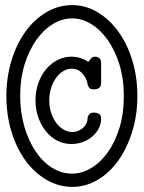

<svg xmlns="http://www.w3.org/2000/svg" viewBox="-20 -612 565 752"><path d="M119 -219Q119 -256 130.5 -287.5Q142 -319 161 -341.5Q180 -364 205.5 -377Q231 -390 259 -390Q279 -390 295.5 -384.5Q312 -379 325 -370H326Q331 -376 336.5 -383Q342 -390 353 -390Q360 -390 368 -385Q376 -380 376 -363V-290Q376 -287 375.5 -282Q375 -277 372.5 -272.5Q370 -268 364 -265Q358 -262 347 -262Q337 -262 332.5 -265.5Q328 -269 325.5 -274.5Q323 -280 322 -287Q321 -294 318 -300Q313 -314 298.5 -328.5Q284 -343 261 -343Q245 -343 229.5 -334.5Q214 -326 201.5 -309.5Q189 -293 181 -270Q173 -247 173 -219Q173 -191 181 -168Q189 -145 201.5 -129Q214 -113 230 -104Q246 -95 263 -95Q283 -95 300.5 -107.5Q318 -120 322 -140Q323 -143 323 -148Q323 -153 325.5 -158Q328 -163 332.5 -167Q337 -171 347 -171H349Q357 -171 366.5 -167Q376 -163 376 -146Q376 -128 367.5 -110.5Q359 -93 343.5 -79Q328 -65 306.5 -56.5Q285 -48 259 -48Q230 -48 204.5 -61Q179 -74 160 -97.5Q141 -121 130 -152Q119 -183 119 -219ZM5 -236Q5 -308 24.5 -373Q44 -438 78.5 -486.5Q113 -535 160.5 -563.5Q208 -592 263 -592Q315 -592 361.5 -564.5Q408 -537 443 -489Q478 -441 498 -376Q518 -311 518 -236Q518 -160 497.5 -95Q477 -30 442.5 18Q408 66 361.5 93Q315 120 264 120Q210 120 162.5 92.5Q115 65 80 17Q45 -31 25 -96Q5 -161 5 -236ZM59 -237Q59 -173 75 -117.5Q91 -62 118.5 -20.5Q146 21 183 44.5Q220 68 262 68Q301 68 337.5 46Q374 24 402.5 -16Q431 -56 448 -111.5Q465 -167 465 -235Q465 -305 447 -361.5Q429 -418 400.5 -457.5Q372 -497 336 -518.5Q300 -540 263 -540Q224 -540 187.5 -518Q151 -496 122.5 -456Q94 -416 76.5 -360Q59 -304 59 -237Z"/></svg>

Font: CMU Typewriter Custom
Style: Regular
Weight: 500
Monospace: yes
Version: Version 0.7.0